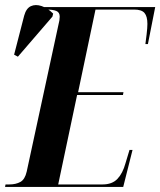

<svg xmlns="http://www.w3.org/2000/svg" viewBox="-54 -742 636 762"><path d="M-34 0 -32 -10H-17Q9 -10 27 -20Q45 -30 52 -61L178 -644Q183 -662 183 -676Q183 -693 169.5 -698.5Q156 -704 132 -704H114L116 -714H562L533 -567H523Q525 -581 528 -606.5Q531 -632 531 -647Q531 -677 519.5 -690.5Q508 -704 479 -704H325L256 -376H436L434 -365H252L177 -10H353Q391 -10 412 -32Q433 -54 444 -94L460 -147H472L435 0ZM17 -517 2 -525 42 -680Q50 -709 68.5 -717.5Q87 -726 111 -718Q135 -710 157 -688L154 -676Z"/></svg>

Font: Noto Serif Display ExtraCondensed
Style: Bold Italic
Weight: 700
Width: 2
Italic angle: -12°
Designer: Monotype Design Team
Foundry: Monotype Imaging Inc.
Version: Version 2.009